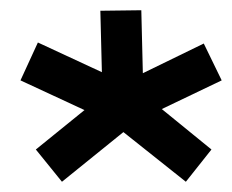

<svg xmlns="http://www.w3.org/2000/svg" viewBox="-20 -654 453 375"><path d="M343 -299 221 -396 101 -299 50 -362 145 -439 20 -497 54 -571 179 -513 176 -633 256 -634 259 -511 378 -569 413 -497 296 -441 393 -362Z"/></svg>

Font: ZCOOL KuaiLe
Style: Regular
Weight: 400
Designer: Lui Bingke
Foundry: ZCOOL
Version: Version 3.51;August 12, 2021;FontCreator 13.0.0.2613 64-bit